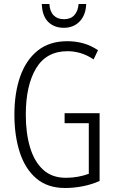

<svg xmlns="http://www.w3.org/2000/svg" viewBox="-20 -996 573 960"><path d="M303 -430H478V-91Q437 -73 392.5 -64.5Q348 -56 306 -56Q218 -56 162 -103.5Q106 -151 79 -234Q52 -317 52 -423Q52 -531 81 -613.5Q110 -696 168.5 -743Q227 -790 317 -790Q358 -790 396 -779.5Q434 -769 470 -745L448 -699Q415 -721 382.5 -730.5Q350 -740 318 -740Q212 -740 160.5 -654.5Q109 -569 109 -422Q109 -331 130 -260Q151 -189 195 -148Q239 -107 310 -107Q341 -107 370.5 -112.5Q400 -118 424 -127V-380H303ZM411 -976Q409 -921 378.5 -889Q348 -857 299 -857Q251 -857 221 -886.5Q191 -916 189 -976H227Q229 -939 248 -919.5Q267 -900 300 -900Q333 -900 351.5 -920Q370 -940 373 -976Z"/></svg>

Font: Noto Sans Malayalam UI ExtraCondensed Light
Style: Regular
Weight: 300
Width: 2
Designer: Jelle Bosma - Monotype Design Team
Foundry: Monotype Imaging Inc.
Version: Version 2.104; ttfautohint (v1.8.4.7-5d5b)